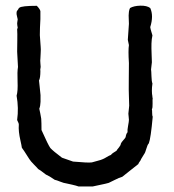

<svg xmlns="http://www.w3.org/2000/svg" viewBox="-20 -672 630 694"><path d="M315 2H264Q256 -1 240.5 -4.5Q225 -8 220 -9Q211 -10 197.5 -15.5Q184 -21 178 -22Q158 -36 146 -41Q123 -59 118 -61Q115 -65 103 -77Q91 -89 86 -97Q62 -135 59 -138Q58 -146 54 -163.5Q50 -181 48.5 -195Q47 -209 48 -222Q48 -226 45 -231.5Q42 -237 42 -239Q48 -281 40 -326Q45 -343 43.5 -378Q42 -413 45 -430Q45 -431 42 -485Q42 -498 42.5 -525Q43 -552 42 -566L44 -572Q42 -582 42 -588Q42 -591 43 -595.5Q44 -600 44 -602Q44 -604 41.5 -613Q39 -622 40 -627Q40 -629 40.5 -630.5Q41 -632 42.5 -634Q44 -636 45 -637Q46 -638 47 -640.5Q48 -643 50 -644Q58 -651 113 -651Q124 -640 126 -632V-603Q124 -569 124 -545L127 -503Q128 -495 127 -480Q126 -465 126 -460Q125 -454 126 -443.5Q127 -433 127 -430Q127 -428 126 -423.5Q125 -419 126 -416Q126 -390 121 -381Q121 -378 123.5 -357.5Q126 -337 126.5 -328Q127 -319 126.5 -304Q126 -289 122 -279Q123 -275 125.5 -262.5Q128 -250 129 -243Q130 -229 130 -202Q154 -148 162 -137Q172 -126 204 -102Q211 -100 244 -88Q299 -83 312 -85Q318 -87 332 -90.5Q346 -94 352 -97Q357 -99 366 -104.5Q375 -110 381 -112Q385 -118 401 -127Q403 -131 409.5 -138.5Q416 -146 417 -153Q419 -158 425.5 -165Q432 -172 434 -176Q436 -189 441 -194Q440 -202 443 -217.5Q446 -233 446 -239Q446 -243 445 -250.5Q444 -258 444 -261Q444 -266 445.5 -275.5Q447 -285 447 -290Q447 -296 446.5 -307Q446 -318 446 -323Q445 -343 445.5 -384Q446 -425 446 -444Q443 -490 446 -509Q445 -512 444 -518.5Q443 -525 442 -528L446 -586Q446 -591 445.5 -600.5Q445 -610 445 -616Q445 -622 446 -629.5Q447 -637 450 -643Q464 -651 487.5 -651.5Q511 -652 523 -643Q536 -615 523 -574Q524 -567 527 -557.5Q530 -548 531 -544Q528 -531 527.5 -514.5Q527 -498 528 -476Q529 -454 529 -447Q528 -442 526 -421Q527 -415 527.5 -396.5Q528 -378 531 -370Q527 -342 531 -323Q530 -321 531 -320Q532 -319 532 -318Q531 -313 531.5 -297.5Q532 -282 529 -277Q530 -274 530 -263.5Q530 -253 532 -250Q525 -172 518 -154Q513 -149 509 -134.5Q505 -120 501 -115Q500 -113 490 -97Q489 -93 485 -88Q481 -83 480 -79Q468 -70 446.5 -52.5Q425 -35 422 -33Q411 -30 394.5 -21.5Q378 -13 373 -11Q363 -8 343 -4Q323 0 315 2Z"/></svg>

Font: FuturaRenner
Style: Regular
Weight: 400
Designer: BSozoo
Foundry: BSozoo
Version: Version 1.001;PS 001.001;hotconv 1.0.70;makeotf.lib2.5.58329